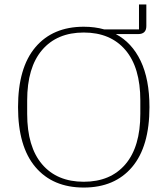

<svg xmlns="http://www.w3.org/2000/svg" viewBox="-20 -830 752 862"><path d="M356 12Q217 12 139 -80Q61 -172 61 -349Q61 -526 139 -618Q217 -710 356 -710Q406 -710 448 -698H604V-810H637V-713Q637 -677 600 -677H500Q572 -639 611.5 -556.5Q651 -474 651 -349Q651 -172 573 -80Q495 12 356 12ZM356 -14Q476 -14 543 -92.5Q610 -171 610 -319V-379Q610 -527 543 -605.5Q476 -684 356 -684Q236 -684 169 -605.5Q102 -527 102 -379V-319Q102 -171 169 -92.5Q236 -14 356 -14Z"/></svg>

Font: IBM Plex Serif ExtraLight
Style: Regular
Weight: 200
Designer: Mike Abbink, Paul van der Laan, Pieter van Rosmalen
Foundry: Bold Monday
Version: Version 2.5